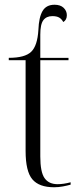

<svg xmlns="http://www.w3.org/2000/svg" viewBox="-20 -780 340 810"><path d="M208 10Q145 10 116.5 -23.5Q88 -57 88 -143V-526H17V-536Q85 -536 111.5 -561.5Q138 -587 142 -654Q144 -707 159.5 -733.5Q175 -760 210 -760Q235 -760 248.5 -747Q262 -734 262 -716Q262 -696 247 -687Q240 -700 229.5 -706Q219 -712 201 -712Q176 -712 163 -695Q150 -678 150 -634V-536H269V-526H150V-120Q150 -54 168 -28.5Q186 -3 223 -3Q248 -3 278 -11V-1Q264 3 245.5 6.5Q227 10 208 10Z"/></svg>

Font: Noto Serif Display SemiCondensed Light
Style: Regular
Weight: 300
Width: 4
Designer: Monotype Design Team
Foundry: Monotype Imaging Inc.
Version: Version 2.009